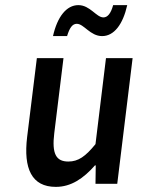

<svg xmlns="http://www.w3.org/2000/svg" viewBox="-20 -718 553 750"><path d="M86 -183C71 -59 104 12 198 12C258 12 306 -21 351 -72H354L353 0H438L498 -491H394L353 -155C314 -107 286 -87 247 -87C199 -87 182 -117 192 -198L228 -491H124ZM187 -577H242C252 -610 263 -625 280 -625C308 -625 332 -577 379 -577C425 -577 460 -622 477 -698H422C413 -665 400 -650 384 -650C356 -650 332 -698 286 -698C240 -698 204 -653 187 -577Z"/></svg>

Font: Falling Sky
Style: CondObl
Weight: 400
Designer: Paul D. Hunt
Foundry: Adobe Systems Incorporated
Version: Version 1.02